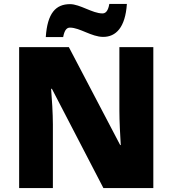

<svg xmlns="http://www.w3.org/2000/svg" viewBox="-20 -953 874 973"><path d="M212 -765H300C308 -808 323 -813 335 -813C384 -813 444 -766 503 -766C567 -766 615 -813 623 -933H534C527 -891 511 -885 499 -885C449 -885 385 -932 335 -932C263 -932 220 -887 212 -765ZM757 0V-714H585V-391C585 -342 589 -264 592 -218H589L329 -714H77V0H248V-322C248 -375 243 -457 239 -503H243L504 0Z"/></svg>

Font: Noto Sans Gujarati Black
Style: Regular
Weight: 900
Designer: Jelle Bosma - Monotype Design Team, Universal Thirst
Foundry: Monotype Imaging Inc.
Version: Version 2.106